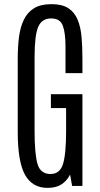

<svg xmlns="http://www.w3.org/2000/svg" viewBox="-20 -890 481 919"><path d="M207.5 9.3Q134.8 9.3 99.9 -53Q64.9 -115.2 64.9 -258.8V-610.4Q64.9 -666 71 -713.1Q77.1 -760.3 94 -795.4Q110.8 -830.6 142.6 -850.3Q174.3 -870.1 226.1 -870.1Q277.8 -870.1 307.4 -850.6Q336.9 -831.1 351.6 -795.7Q366.2 -760.3 370.4 -713.1Q374.5 -666 374.5 -610.4V-540H293.5V-667Q293.5 -732.9 280.5 -767.3Q267.6 -801.8 224.6 -801.8Q179.7 -801.8 162.6 -760.5Q145.5 -719.2 145.5 -617.2V-263.7Q145.5 -152.3 159.7 -104.7Q173.8 -57.1 221.7 -57.1Q266.6 -57.1 281.5 -104.7Q296.4 -152.3 296.4 -263.2V-372.6H223.6V-439H374.5V0H325.2L315.4 -54.2Q299.3 -23.4 273.7 -7.1Q248 9.3 207.5 9.3Z"/></svg>

Font: Antonio ExtraLight
Style: Regular
Weight: 250
Designer: Vernon Adams
Foundry: Vernon Adams
Version: Version 1.002